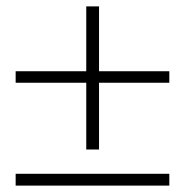

<svg xmlns="http://www.w3.org/2000/svg" viewBox="-20 -581 580 601"><path d="M250 -113V-322H29V-358H250V-561H290V-358H510V-322H290V-113ZM29 0V-37H510V0Z"/></svg>

Font: DM Serif Text
Style: Regular
Weight: 400
Designer: Colophon Foundry, Frank Grießhammer
Foundry: Colophon Foundry
Version: Version 5.200; ttfautohint (v1.8.3)